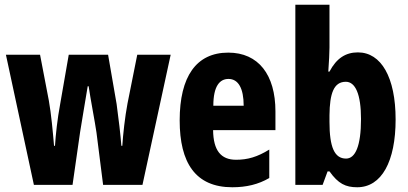

<svg xmlns="http://www.w3.org/2000/svg" viewBox="-20 -780 1721 810"><path d="M387 -221 415 0H581L700 -549H559L518 -344C507 -286 499 -212 496 -165H492C489 -207 480 -283 472 -341L436 -549H270L234 -342C222 -278 215 -212 212 -165H208C203 -223 196 -301 186 -356L149 -549H5L123 0H286L318 -223C323 -257 341 -360 350 -416H354C361 -366 381 -264 387 -221Z M943 -558C808 -558 738 -457 738 -272C738 -94 804 10 960 10C1019 10 1070 -2 1116 -29V-149C1066 -118 1025 -106 976 -106C912 -106 880 -145 879 -231H1142V-310C1142 -465 1070 -558 943 -558ZM944 -447C985 -447 1008 -408 1008 -334H880C880 -417 907 -447 944 -447Z M1370 -579V-760H1226V0H1341L1362 -57H1370C1407 -5 1438 10 1487 10C1590 10 1649 -99 1649 -276C1649 -454 1588 -559 1490 -559C1439 -559 1400 -535 1370 -478H1365C1368 -521 1370 -558 1370 -579ZM1439 -435C1479 -435 1503 -383 1503 -278C1503 -164 1479 -111 1440 -111C1391 -111 1370 -159 1370 -266V-294C1371 -386 1388 -435 1439 -435Z"/></svg>

Font: Noto Sans Sinhala UI ExtraCondensed ExtraBold
Style: Regular
Weight: 800
Width: 2
Designer: Jelle Bosma - Monotype Design Team
Foundry: Monotype Imaging Inc.
Version: Version 2.006